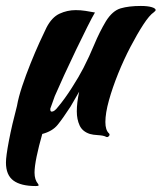

<svg xmlns="http://www.w3.org/2000/svg" viewBox="-35 -450 543 645"><path d="M85 175Q35 175 10 156.5Q-15 138 -15 96Q-15 75 -5 22.5Q5 -30 22 -94Q27 -123 39.5 -160.5Q52 -198 67.5 -236.5Q83 -275 97.5 -307Q112 -339 121 -357Q139 -392 165 -404Q191 -416 219 -416Q236 -416 252 -413.5Q268 -411 284 -408Q275 -393 258 -359Q241 -325 220.5 -282.5Q200 -240 181 -198.5Q162 -157 149 -127L134 -85V-82Q134 -75 139 -75Q148 -75 160 -91Q182 -117 206 -154.5Q230 -192 245 -221Q265 -260 282 -301Q299 -342 321 -379Q343 -414 370.5 -422Q398 -430 438 -430Q461 -430 474.5 -426Q488 -422 488 -416Q488 -414 482 -409Q467 -399 446.5 -367.5Q426 -336 403.5 -293Q381 -250 362 -203Q343 -156 331 -113Q319 -70 319 -40Q319 -13 331 -2Q333 0 333 2Q333 6 329 9Q325 12 320 9Q312 5 294.5 4Q277 3 267 0Q242 -8 232.5 -28.5Q223 -49 223 -76Q223 -105 231 -142L202 -92Q176 -52 158.5 -30.5Q141 -9 107 0Q95 42 88 76Q81 110 81 130Q81 154 93 168Q95 172 95 172Q95 175 85 175Z"/></svg>

Font: Praise
Style: Regular
Weight: 400
Designer: Robert E. Leuschke
Foundry: Robert E. Leuschke
Version: Version 1.100; ttfautohint (v1.8.3)